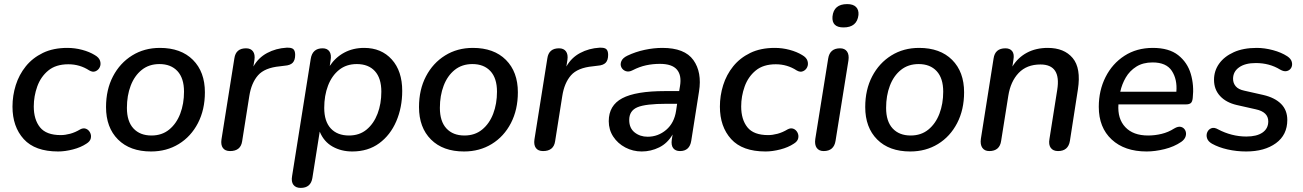

<svg xmlns="http://www.w3.org/2000/svg" viewBox="-20 -731 6368 938"><path d="M264 9Q151 9 96 -51.5Q41 -112 41 -210Q41 -264 57 -315Q73 -366 106 -407Q139 -448 189.5 -472.5Q240 -497 309 -497Q346 -497 381.5 -487.5Q417 -478 443 -462Q464 -450 469 -433.5Q474 -417 467.5 -403Q461 -389 447 -383Q433 -377 416 -387Q370 -417 314 -417Q253 -417 216 -386.5Q179 -356 162 -308.5Q145 -261 145 -211Q145 -147 175.5 -109Q206 -71 277 -71Q298 -71 322.5 -77.5Q347 -84 372 -99Q387 -107 400 -102Q413 -97 420 -83.5Q427 -70 423.5 -55Q420 -40 402 -29Q375 -11 336.5 -1Q298 9 264 9Z M718 9Q615 9 556.5 -49.5Q498 -108 498 -208Q498 -293 532 -358Q566 -423 625.5 -460Q685 -497 761 -497Q864 -497 922.5 -438.5Q981 -380 981 -280Q981 -195 947 -129.5Q913 -64 853.5 -27.5Q794 9 718 9ZM720 -69Q771 -69 806.5 -98Q842 -127 860.5 -175.5Q879 -224 879 -283Q879 -349 847 -383.5Q815 -418 759 -418Q708 -418 672.5 -389.5Q637 -361 618.5 -312.5Q600 -264 600 -204Q600 -138 632 -103.5Q664 -69 720 -69Z M1104 7Q1080 7 1069 -8Q1058 -23 1062 -50L1125 -446Q1132 -495 1182 -495Q1205 -495 1216 -480Q1227 -465 1223 -438L1218 -406Q1242 -449 1285 -472Q1328 -495 1380 -498Q1405 -499 1413.5 -490.5Q1422 -482 1422 -463Q1422 -437 1410 -424.5Q1398 -412 1371 -410L1347 -407Q1273 -400 1240.5 -363Q1208 -326 1198 -262L1163 -41Q1156 7 1104 7Z M1449 187Q1425 187 1413.5 172Q1402 157 1407 129L1498 -443Q1506 -495 1556 -495Q1579 -495 1589.5 -479.5Q1600 -464 1595 -436L1591 -409Q1619 -451 1662 -474Q1705 -497 1759 -497Q1843 -497 1894 -440.5Q1945 -384 1945 -287Q1945 -206 1916 -138.5Q1887 -71 1832.5 -31Q1778 9 1701 9Q1647 9 1604.5 -15Q1562 -39 1542 -88L1506 139Q1498 187 1449 187ZM1685 -69Q1736 -69 1771 -98Q1806 -127 1824.5 -175.5Q1843 -224 1843 -283Q1843 -349 1811.5 -383.5Q1780 -418 1723 -418Q1672 -418 1636.5 -389.5Q1601 -361 1582.5 -312.5Q1564 -264 1564 -204Q1564 -138 1596 -103.5Q1628 -69 1685 -69Z M2247 9Q2144 9 2085.5 -49.5Q2027 -108 2027 -208Q2027 -293 2061 -358Q2095 -423 2154.5 -460Q2214 -497 2290 -497Q2393 -497 2451.5 -438.5Q2510 -380 2510 -280Q2510 -195 2476 -129.5Q2442 -64 2382.5 -27.5Q2323 9 2247 9ZM2249 -69Q2300 -69 2335.5 -98Q2371 -127 2389.5 -175.5Q2408 -224 2408 -283Q2408 -349 2376 -383.5Q2344 -418 2288 -418Q2237 -418 2201.5 -389.5Q2166 -361 2147.5 -312.5Q2129 -264 2129 -204Q2129 -138 2161 -103.5Q2193 -69 2249 -69Z M2633 7Q2609 7 2598 -8Q2587 -23 2591 -50L2654 -446Q2661 -495 2711 -495Q2734 -495 2745 -480Q2756 -465 2752 -438L2747 -406Q2771 -449 2814 -472Q2857 -495 2909 -498Q2934 -499 2942.5 -490.5Q2951 -482 2951 -463Q2951 -437 2939 -424.5Q2927 -412 2900 -410L2876 -407Q2802 -400 2769.5 -363Q2737 -326 2727 -262L2692 -41Q2685 7 2633 7Z M3115 9Q3072 9 3035 -10.5Q2998 -30 2976 -63.5Q2954 -97 2954 -139Q2954 -216 3020 -251Q3086 -286 3229 -286H3298L3302 -310Q3311 -363 3287 -391Q3263 -419 3204 -419Q3169 -419 3136.5 -412Q3104 -405 3071 -388Q3052 -378 3037 -383.5Q3022 -389 3015.5 -402.5Q3009 -416 3015.5 -432Q3022 -448 3045 -459Q3085 -478 3129.5 -487.5Q3174 -497 3216 -497Q3325 -497 3367.5 -437.5Q3410 -378 3395 -284L3357 -43Q3349 7 3302 7Q3280 7 3269 -7Q3258 -21 3262 -49L3266 -74Q3241 -31 3200.5 -11Q3160 9 3115 9ZM3144 -63Q3195 -63 3234.5 -96.5Q3274 -130 3283 -190L3288 -224H3238Q3134 -224 3094 -207Q3054 -190 3054 -145Q3054 -105 3080.5 -84Q3107 -63 3144 -63Z M3720 9Q3607 9 3552 -51.5Q3497 -112 3497 -210Q3497 -264 3513 -315Q3529 -366 3562 -407Q3595 -448 3645.5 -472.5Q3696 -497 3765 -497Q3802 -497 3837.5 -487.5Q3873 -478 3899 -462Q3920 -450 3925 -433.5Q3930 -417 3923.5 -403Q3917 -389 3903 -383Q3889 -377 3872 -387Q3826 -417 3770 -417Q3709 -417 3672 -386.5Q3635 -356 3618 -308.5Q3601 -261 3601 -211Q3601 -147 3631.5 -109Q3662 -71 3733 -71Q3754 -71 3778.5 -77.5Q3803 -84 3828 -99Q3843 -107 3856 -102Q3869 -97 3876 -83.5Q3883 -70 3879.5 -55Q3876 -40 3858 -29Q3831 -11 3792.5 -1Q3754 9 3720 9Z M4101 -597Q4043 -597 4047 -650Q4053 -711 4119 -711Q4148 -711 4162 -697Q4176 -683 4174 -658Q4167 -597 4101 -597ZM4004 7Q3981 7 3970 -8.5Q3959 -24 3963 -52L4026 -445Q4034 -495 4084 -495Q4107 -495 4118 -479.5Q4129 -464 4125 -436L4062 -43Q4054 7 4004 7Z M4427 9Q4324 9 4265.5 -49.5Q4207 -108 4207 -208Q4207 -293 4241 -358Q4275 -423 4334.5 -460Q4394 -497 4470 -497Q4573 -497 4631.5 -438.5Q4690 -380 4690 -280Q4690 -195 4656 -129.5Q4622 -64 4562.5 -27.5Q4503 9 4427 9ZM4429 -69Q4480 -69 4515.5 -98Q4551 -127 4569.5 -175.5Q4588 -224 4588 -283Q4588 -349 4556 -383.5Q4524 -418 4468 -418Q4417 -418 4381.5 -389.5Q4346 -361 4327.5 -312.5Q4309 -264 4309 -204Q4309 -138 4341 -103.5Q4373 -69 4429 -69Z M4813 7Q4790 7 4779 -9Q4768 -25 4772 -53L4834 -445Q4841 -495 4892 -495Q4914 -495 4925 -481Q4936 -467 4931 -439L4926 -406Q4953 -450 4997 -473.5Q5041 -497 5099 -497Q5179 -497 5220.5 -447.5Q5262 -398 5246 -294L5207 -43Q5199 7 5149 7Q5125 7 5113.5 -8.5Q5102 -24 5107 -52L5145 -292Q5165 -416 5063 -416Q4996 -416 4956.5 -374.5Q4917 -333 4906 -263L4871 -43Q4864 7 4813 7Z M5582 9Q5474 9 5411 -49.5Q5348 -108 5348 -209Q5348 -289 5381 -354.5Q5414 -420 5473.5 -458.5Q5533 -497 5612 -497Q5691 -497 5736 -461.5Q5781 -426 5797.5 -370Q5814 -314 5807 -252Q5805 -233 5797 -227Q5789 -221 5774 -221H5444Q5439 -151 5477.5 -110Q5516 -69 5589 -69Q5622 -69 5655 -77Q5688 -85 5716 -103Q5736 -115 5750 -111Q5764 -107 5770.5 -94Q5777 -81 5772.5 -65.5Q5768 -50 5751 -38Q5716 -14 5669.5 -2.5Q5623 9 5582 9ZM5611 -426Q5564 -426 5531.5 -405.5Q5499 -385 5480 -352.5Q5461 -320 5453 -283H5727Q5732 -343 5705 -384.5Q5678 -426 5611 -426Z M6068 9Q6021 9 5977 -1Q5933 -11 5901 -29Q5882 -40 5877 -55.5Q5872 -71 5878 -85Q5884 -99 5898 -104.5Q5912 -110 5931 -99Q5963 -82 5998 -73Q6033 -64 6069 -64Q6120 -64 6148 -83.5Q6176 -103 6176 -138Q6176 -184 6115 -197L6022 -218Q5970 -230 5940.5 -262Q5911 -294 5911 -341Q5911 -385 5936 -420Q5961 -455 6007.5 -476Q6054 -497 6120 -497Q6158 -497 6199 -486Q6240 -475 6269 -456Q6287 -444 6291 -428.5Q6295 -413 6288.5 -400.5Q6282 -388 6267.5 -384Q6253 -380 6234 -391Q6182 -423 6115 -423Q6063 -423 6033.5 -402Q6004 -381 6004 -346Q6004 -325 6017 -309.5Q6030 -294 6059 -288L6152 -267Q6208 -254 6238.5 -223.5Q6269 -193 6269 -145Q6269 -72 6213.5 -31.5Q6158 9 6068 9Z"/></svg>

Font: Nunito SemiBold
Style: Italic
Weight: 600
Italic angle: -9°
Designer: Vernon Adams
Foundry: Vernon Adams
Version: Version 3.601; ttfautohint (v1.8.2.53-6de2)